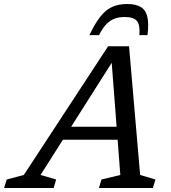

<svg xmlns="http://www.w3.org/2000/svg" viewBox="-84 -939 856 959"><path d="M202 -241 223 -306H557.5L536 -241ZM616 -65 692.5 -42.5 679.5 0H410L423 -42.5L517 -65L472 -650.5H490L118.5 -65L196.5 -42.5L184 0H-63.5L-50.5 -42.5L35 -65L456 -708H560.5ZM539 -854Q510 -854 487.5 -845.5Q465 -837 446.5 -817.5Q428 -798 410.5 -763.5H362.5Q391 -823.5 418.5 -857.5Q446 -891.5 478 -905.2Q510 -919 551.5 -919Q595.5 -919 620 -903.5Q644.5 -888 652.2 -853.8Q660 -819.5 652.5 -763.5H612Q616.5 -814.5 600 -834.2Q583.5 -854 539 -854Z"/></svg>

Font: Newsreader 9pt
Style: Italic
Weight: 400
Italic angle: -17°
Designer: Hugues Gentile
Foundry: Production Type
Version: Version 1.003